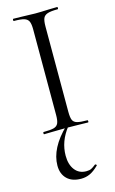

<svg xmlns="http://www.w3.org/2000/svg" viewBox="-135 -677 603 1004"><g transform="rotate(-15 166.0 -175.0)"><path d="M284 -12Q287 -12 287 -6Q287 0 284 0Q254 0 236 -1L165 -2L96 -1Q78 0 47 0Q44 0 44 -6Q44 -12 47 -12Q85 -12 102.5 -17Q120 -22 126.5 -36.5Q133 -51 133 -81V-544Q133 -574 126.5 -588Q120 -602 102.5 -607.5Q85 -613 47 -613Q44 -613 44 -619Q44 -625 47 -625L96 -624Q138 -622 165 -622Q195 -622 237 -624L284 -625Q287 -625 287 -619Q287 -613 284 -613Q247 -613 229 -607Q211 -601 205 -586.5Q199 -572 199 -542V-81Q199 -50 205 -36Q211 -22 228.5 -17Q246 -12 284 -12ZM71 177Q71 83 169 -12L179 -7Q126 60 126 138Q126 186 148.5 215Q171 244 210 244Q227 244 237 239Q247 234 262 222H264Q267 222 269.5 225Q272 228 269 230Q245 254 222.5 264.5Q200 275 174 275Q125 275 98 248.5Q71 222 71 177Z"/></g></svg>

Font: Cormorant SC
Style: Regular
Weight: 400
Designer: Christian Thalmann (Catharsis Fonts)
Foundry: Catharsis Fonts
Version: Version 4.000